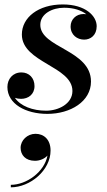

<svg xmlns="http://www.w3.org/2000/svg" viewBox="-20 -490 470 843"><path d="M379.5 -132C379.5 -271.5 157 -279.5 157 -381C157 -429.5 209.5 -456 261.5 -456C304 -456 337.5 -444.5 359 -427.5C355 -428 351 -428.5 347 -428.5C313 -428.5 290 -403.5 290 -374C290 -336.5 319 -316 349.5 -316C378 -316 404.5 -335.5 404.5 -375C404.5 -419.5 356 -470.5 255.5 -470.5C148.5 -470.5 76 -413.5 76 -338.5C76 -215 298 -199.5 298 -90.5C298 -34.5 237 -4 182.5 -4C123.5 -4 70 -24 45.5 -60.5C53.5 -57.5 63 -56 72.5 -56C104 -56 131.5 -75.5 131.5 -112C131.5 -148 107.5 -172 74 -172C36 -172 12.5 -143 12.5 -108C12.5 -33.5 93 10 188 10C289.5 10 379.5 -44.5 379.5 -132ZM70.5 159C70.5 190.5 92 216 133.5 216C154 216 175.5 207.5 188.5 193C175 265 96.5 321.5 27.5 321.5V332.5C112.5 332.5 202 258 202 171C202 123 173 97.5 136 97.5C99.5 97.5 70.5 126.5 70.5 159Z"/></svg>

Font: Bodoni* 16pt Medium
Style: Italic
Weight: 500
Italic angle: -13°
Version: Version 2.3